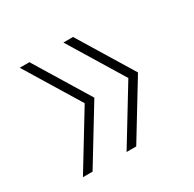

<svg xmlns="http://www.w3.org/2000/svg" viewBox="-103 -599 646 638"><g transform="rotate(-30 220.0 -280.0)"><path d="M44 -70 172 -280 44 -490H81L209 -280L81 -70ZM211.5 -70 339.5 -280 211.5 -490H248.5L376.5 -280L248.5 -70Z"/></g></svg>

Font: Encode Sans Th
Style: Regular
Weight: 100
Designer: Multiple Designers
Foundry: Impallari Type
Version: Version 3.002; ttfautohint (v1.8.3) -l 8 -r 50 -G 200 -x 14 